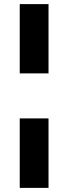

<svg xmlns="http://www.w3.org/2000/svg" viewBox="-20 -732 333 934"><path d="M76 -375V-712H216V-375ZM76 182V-156H216V182Z"/></svg>

Font: Muli ExtraBold
Style: Regular
Weight: 800
Designer: Vernon Adams
Foundry: Vernon Adams
Version: Version 2.000